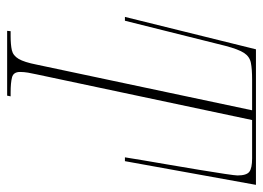

<svg xmlns="http://www.w3.org/2000/svg" viewBox="-122 -632 754 551"><g transform="rotate(90 255.5 -357.0)"><path d="M69 0 70 -10H84Q109 -10 124.5 -13.5Q140 -17 149.5 -33Q159 -49 166 -85L297 -703H209Q179 -703 161 -699.5Q143 -696 132.5 -680Q122 -664 112 -626L40 -338H29L122 -714H511L443 -338H432Q434 -352 440 -387Q446 -422 453.5 -466Q461 -510 468 -552Q475 -594 479.5 -624.5Q484 -655 484 -661Q484 -687 473.5 -695Q463 -703 435 -703H325L194 -85Q191 -72 189 -60Q187 -48 187 -37Q187 -18 202.5 -14Q218 -10 246 -10H257L255 0Z"/></g></svg>

Font: Noto Serif Display ExtraCondensed Thin
Style: Italic
Weight: 100
Width: 2
Italic angle: -12°
Designer: Monotype Design Team
Foundry: Monotype Imaging Inc.
Version: Version 2.009